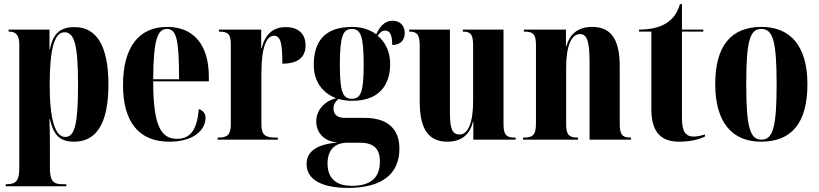

<svg xmlns="http://www.w3.org/2000/svg" viewBox="-20 -680 3987 935"><path d="M8 227H303V217H283C240 217 223 201 223 138V40C223 -7 223 -53 221 -100H223C240 -27 267 10 341 10C447 10 508 -75 508 -268C508 -461 448 -548 343 -548C272 -548 237 -515 223 -439H221V-536H22V-526H25C47 -526 74 -519 74 -464V138C74 201 57 217 13 217H8ZM298 -13C248 -13 222 -99 222 -266C222 -431 242 -523 294 -523C343 -523 360 -459 360 -266C360 -76 344 -13 298 -13Z M804 10C931 10 981 -53 981 -106C981 -128 967 -143 948 -149C939 -36 899 -4 841 -4C761 -4 726 -75 726 -284H997V-306C997 -464 921 -549 794 -549C658 -549 579 -453 579 -265C579 -91 653 10 804 10ZM726 -294C727 -486 747 -539 793 -539C840 -539 852 -486 852 -294Z M1040 0H1333V-10H1323C1268 -10 1253 -25 1253 -76V-327C1253 -453 1280 -506 1313 -506C1346 -506 1355 -473 1355 -370C1431 -370 1468 -401 1468 -459C1468 -515 1433 -548 1372 -548C1308 -548 1272 -512 1254 -446H1252V-536H1046V-526H1048C1092 -526 1104 -512 1104 -463V-76C1104 -25 1090 -10 1042 -10H1040Z M1675 235C1847 235 1925 162 1925 44C1925 -50 1870 -106 1755 -106H1660C1623 -106 1604 -122 1604 -151C1604 -169 1612 -185 1628 -198C1649 -192 1672 -189 1695 -189C1823 -189 1880 -262 1880 -369C1880 -427 1857 -475 1819 -506C1832 -524 1842 -531 1855 -531C1880 -531 1890 -509 1890 -461C1935 -461 1951 -489 1951 -521C1951 -552 1930 -579 1893 -579C1848 -579 1828 -545 1812 -513C1781 -536 1741 -549 1695 -549C1566 -549 1508 -483 1508 -364C1508 -280 1554 -225 1617 -202C1551 -184 1520 -136 1520 -89C1520 -38 1554 9 1625 14C1525 22 1473 56 1473 119C1473 194 1546 235 1675 235ZM1693 -199C1650 -199 1635 -231 1635 -363C1635 -506 1651 -539 1693 -539C1736 -539 1751 -507 1751 -364C1751 -231 1737 -199 1693 -199ZM1693 225C1628 225 1575 198 1575 116C1575 38 1624 15 1670 15H1733C1804 15 1830 48 1830 107C1830 185 1786 225 1693 225Z M2158 10C2230 10 2268 -27 2283 -86H2285V0H2491V-10H2487C2445 -10 2432 -24 2432 -76V-536H2234V-526H2236C2273 -526 2284 -511 2284 -458V-190C2284 -83 2260 -25 2218 -25C2183 -25 2171 -52 2171 -130V-536H1973V-526H1975C2012 -526 2024 -510 2024 -456V-183C2024 -48 2070 10 2158 10Z M2527 0H2795V-10H2792C2750 -10 2737 -25 2737 -76V-350C2737 -459 2764 -514 2804 -514C2839 -514 2851 -479 2851 -376V0H3053V-10H3049C3009 -10 2998 -26 2998 -80V-357C2998 -492 2953 -549 2864 -549C2792 -549 2754 -512 2738 -454H2736V-536H2531V-526H2535C2577 -526 2590 -512 2590 -461V-79C2590 -25 2577 -10 2531 -10H2527Z M3288 10C3350 10 3393 -5 3413 -15V-25C3390 -18 3372 -15 3357 -15C3318 -15 3301 -41 3301 -105V-526H3405V-536H3301V-660H3291C3279 -616 3255 -584 3218 -563C3186 -545 3144 -536 3092 -536V-526H3152V-148C3152 -31 3204 10 3288 10Z M3686 10C3835 10 3912 -81 3912 -270C3912 -457 3828 -549 3689 -549C3540 -549 3463 -457 3463 -270C3463 -82 3547 10 3686 10ZM3688 0C3633 0 3614 -59 3614 -270C3614 -481 3632 -539 3687 -539C3744 -539 3762 -481 3762 -270C3762 -59 3744 0 3688 0Z"/></svg>

Font: Noto Serif Display Condensed Extra
Style: Regular
Weight: 800
Width: 3
Designer: Monotype Design Team
Foundry: Monotype Imaging Inc.
Version: Version 1.900